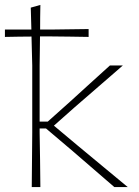

<svg xmlns="http://www.w3.org/2000/svg" viewBox="-26 -760 563 780"><path d="M103 0Q103.5 -56.5 104 -108.5Q104.5 -160.5 105 -221V-494Q103.5 -554.5 102 -611.5Q76 -611.5 50 -611Q24 -610.5 -6 -610V-640H101.5Q100 -685.5 99 -729L138 -740Q137.5 -714.5 137.2 -689.8Q137 -665 137 -640H185Q224 -640.5 258.5 -641Q293 -641.5 334 -642V-610Q293 -611 258.5 -611.2Q224 -611.5 185 -612H143Q139.5 -612 136.5 -612Q136 -583 135.8 -553.8Q135.5 -524.5 135 -494V-266H168L257.5 -346Q298 -383 339 -420.2Q380 -457.5 420.5 -494H473Q424 -451.5 374.8 -408.8Q325.5 -366 277 -324L193 -249.5L288.5 -169.5Q339.5 -127 391 -84.5Q442.5 -42 493 0H438.5Q396.5 -36.5 354 -73Q311.5 -109.5 269.5 -146L161 -238H135V-221Q136 -160.5 136.8 -108.5Q137.5 -56.5 138 0Z"/></svg>

Font: Commissioner Loud Thin
Style: Regular
Weight: 100
Designer: Kostas Bartsokas
Foundry: Kostas Bartsokas
Version: Version 1.000; ttfautohint (v1.8.3)